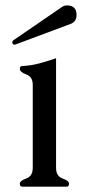

<svg xmlns="http://www.w3.org/2000/svg" viewBox="-20 -704 330 724"><path d="M38.1 -536.1Q37.1 -535.6 35.2 -535.6Q26.4 -535.6 26.4 -543.9Q26.4 -547.9 29.3 -551.3L212.9 -677.2Q221.7 -683.6 232.4 -683.6Q268.6 -683.6 268.6 -647.5Q268.6 -622.1 246.1 -613.8ZM191.4 -71.3Q191.4 -39.6 215.8 -31Q240.2 -22.5 240.2 -11.2Q240.2 0 230.5 0H64.9Q54.7 0 54.7 -11.2Q54.7 -22.5 79.1 -31Q103.5 -39.6 103.5 -71.3V-383.8Q103.5 -414.6 79.1 -423.3Q54.7 -432.1 54.7 -444.8Q54.7 -455.1 64.9 -455.1Q97.2 -456.5 128.7 -465.1Q160.2 -473.6 191.4 -484.4Z"/></svg>

Font: Caudex
Style: Regular
Weight: 400
Version: Version 1.04